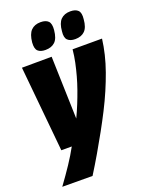

<svg xmlns="http://www.w3.org/2000/svg" viewBox="-177 -858 900 1158"><g transform="rotate(-20 273.5 -278.5)"><path d="M358 -548H547Q541 -500 529 -450Q517 -400 498.5 -348Q480 -296 457 -242.5Q434 -189 406 -134Q378 -79 346.5 -22Q315 35 281 93.5Q247 152 210 211L16 210Q59 151 93 100Q127 49 153 1H86L33 -548L224 -549L236 -148Q255 -188 271 -227.5Q287 -267 301 -306.5Q315 -346 326 -386Q337 -426 345.5 -466Q354 -506 358 -548ZM395 -600Q363 -600 346.5 -616Q330 -632 335 -672Q339 -723 361.5 -745.5Q384 -768 423 -768Q456 -768 472 -752Q488 -736 483 -695Q479 -644 456.5 -622Q434 -600 395 -600ZM204 -600Q172 -600 156 -615Q140 -630 143 -670Q148 -722 170.5 -745Q193 -768 232 -768Q265 -768 281 -752Q297 -736 293 -695Q288 -643 265.5 -621.5Q243 -600 204 -600Z"/></g></svg>

Font: Georama ExtraCondensed Thin ExtraBold
Style: Italic
Weight: 800
Italic angle: -9°
Version: Version 1.001